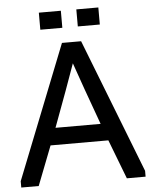

<svg xmlns="http://www.w3.org/2000/svg" viewBox="-57 -895 747 942"><g transform="rotate(-5 316.0 -423.5)"><path d="M9.3 0V-31.2L270 -689.5H364.3L621.6 -28.8V0H529.3L455.1 -193.4H170.4L95.2 0ZM202.1 -277.3H424.3L360.8 -453.1L314.5 -585L267.1 -453.1ZM354.5 -763.2V-847.2H462.9V-763.2ZM169.9 -763.2V-847.2H278.3V-763.2Z"/></g></svg>

Font: Shanti
Style: Regular
Weight: 400
Designer: Vernon Adams
Foundry: Vernon Adams
Version: Version 1.100; ttfautohint (v1.8.4)